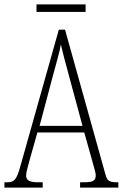

<svg xmlns="http://www.w3.org/2000/svg" viewBox="-21 -848 555 868"><path d="M-1 0V-24H13Q30 -24 39.5 -30.5Q49 -37 57 -54.5Q65 -72 74 -107L245 -714H273L455 -62Q461 -38 471 -31Q481 -24 506 -24H514V0H341V-24H361Q392 -24 402 -31.5Q412 -39 412 -55Q412 -63 407 -81Q402 -99 397 -117L360 -249H148L115 -132Q110 -113 103.5 -89.5Q97 -66 97 -54Q97 -40 108 -32Q119 -24 150 -24H172V0ZM158 -279H352L295 -490Q280 -545 270 -583Q260 -621 254 -647Q250 -621 239.5 -584Q229 -547 218 -505ZM144 -794V-828H366V-794Z"/></svg>

Font: Noto Serif Myanmar ExtraCondensed ExtraLight
Style: Regular
Weight: 200
Width: 2
Designer: Ben Mitchell and the Monotype Design Team
Foundry: Monotype Imaging Inc.
Version: Version 2.106; ttfautohint (v1.8.4.7-5d5b)